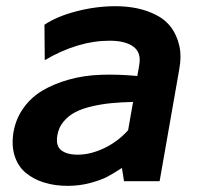

<svg xmlns="http://www.w3.org/2000/svg" viewBox="-20 -587 656 622"><path d="M354 -566.9Q392.1 -566.9 425.3 -559.8Q458.5 -552.7 487.5 -537.6Q516.6 -522.5 534.7 -498Q552.7 -473.6 560.8 -439.2Q568.8 -404.8 560.1 -358.9L497.1 0H381.8L375 -43Q348.1 -25.4 328.6 -14.9Q309.1 -4.4 273.7 5.4Q238.3 15.1 199.2 15.1Q157.7 15.1 123 4.4Q88.4 -6.3 63.2 -27.3Q38.1 -48.3 27.3 -82.5Q16.6 -116.7 23.9 -160.2Q31.7 -203.1 56.2 -237.3Q80.6 -271.5 117.4 -293.5Q154.3 -315.4 202.9 -329.1Q251.5 -342.8 307.1 -344.7Q362.8 -346.7 424.8 -340.8L431.2 -377Q438 -417 411.9 -436Q385.7 -455.1 335 -455.1Q232.4 -455.1 125 -392.1L124 -506.8Q163.6 -533.7 227.3 -550.3Q291 -566.9 354 -566.9ZM166 -149.9Q159.7 -115.2 178 -100.6Q196.3 -85.9 231.9 -85.9Q272.9 -85.9 316.9 -106.7Q360.8 -127.4 395 -165L411.1 -256.8Q372.6 -255.9 341.6 -252.9Q310.5 -250 278.6 -242.7Q246.6 -235.4 224.4 -223.9Q202.1 -212.4 186.3 -193.6Q170.4 -174.8 166 -149.9Z"/></svg>

Font: Stilu SemiBold
Style: Italic
Weight: 600
Italic angle: -10°
Designer: Genilson Lima Santos
Foundry: Genilson Lima Santos
Version: Version 1.200;PS 001.200;hotconv 1.0.88;makeotf.lib2.5.64775